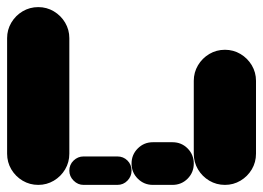

<svg xmlns="http://www.w3.org/2000/svg" viewBox="-20 -520 740 540"><path d="M0 -87.7H175V-412.7H0ZM87.7 -175Q63.7 -175 43.7 -163.2Q23.7 -151.3 11.8 -131.3Q0 -111.3 0 -87.7Q0 -63.7 11.8 -43.7Q23.7 -23.7 43.7 -11.8Q63.7 0 87.7 0Q111.3 0 131.3 -11.8Q151.3 -23.7 163.2 -43.7Q175 -63.7 175 -87.7Q175 -111.3 163.2 -131.3Q151.3 -151.3 131.3 -163.2Q111.3 -175 87.7 -175ZM87.7 -500Q63.7 -500 43.7 -488.2Q23.7 -476.3 11.8 -456.3Q0 -436.3 0 -412.7Q0 -388.7 11.8 -368.7Q23.7 -348.7 43.7 -336.8Q63.7 -325 87.7 -325Q111.3 -325 131.3 -336.8Q151.3 -348.7 163.2 -368.7Q175 -388.7 175 -412.7Q175 -436.3 163.2 -456.3Q151.3 -476.3 131.3 -488.2Q111.3 -500 87.7 -500Z M215 -80Q199 -80 187 -68.5Q175 -57 175 -40Q175 -24 187 -12Q199 0 215 0H310Q327 0 338.5 -12Q350 -24 350 -40Q350 -57 338.5 -68.5Q327 -80 310 -80Z M410 -120Q385 -120 367.5 -102.5Q350 -85 350 -60Q350 -35 367.5 -17.5Q385 0 410 0H465Q490.3 0 507.7 -17.5Q525 -35 525 -60Q525 -85 507.7 -102.5Q490.3 -120 465 -120Z M525 -87.7H700V-292.7H525ZM612.7 -175Q588.7 -175 568.7 -163.2Q548.7 -151.3 536.8 -131.3Q525 -111.3 525 -87.7Q525 -63.7 536.8 -43.7Q548.7 -23.7 568.7 -11.8Q588.7 0 612.7 0Q636.3 0 656.3 -11.8Q676.3 -23.7 688.2 -43.7Q700 -63.7 700 -87.7Q700 -111.3 688.2 -131.3Q676.3 -151.3 656.3 -163.2Q636.3 -175 612.7 -175ZM612.7 -380Q588.7 -380 568.7 -368.2Q548.7 -356.3 536.8 -336.3Q525 -316.3 525 -292.7Q525 -268.7 536.8 -248.7Q548.7 -228.7 568.7 -216.8Q588.7 -205 612.7 -205Q636.3 -205 656.3 -216.8Q676.3 -228.7 688.2 -248.7Q700 -268.7 700 -292.7Q700 -316.3 688.2 -336.3Q676.3 -356.3 656.3 -368.2Q636.3 -380 612.7 -380Z"/></svg>

Font: Wavefont Thin
Style: Regular
Weight: 100
Monospace: yes
Version: Version 3.005;gftools[0.9.33]